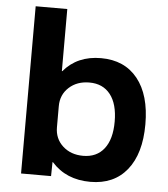

<svg xmlns="http://www.w3.org/2000/svg" viewBox="-53 -777 729 835"><g transform="rotate(5 312.0 -360.0)"><path d="M203 -61H201L200 0H69V-730H207V-459H209Q269 -530 372 -530Q475 -530 532 -459Q589 -388 589 -260Q589 -132 532 -61Q475 10 372 10Q266 10 203 -61ZM331 -100Q390 -100 422.5 -141.5Q455 -183 455 -260Q455 -337 422.5 -378.5Q390 -420 331 -420Q277 -420 242 -388Q207 -356 207 -306V-214Q207 -164 242 -132Q277 -100 331 -100Z"/></g></svg>

Font: Enso
Style: Bold
Weight: 700
Designer: Coji Morishita
Foundry: UNDERFOREST DESIGN
Version: Version 1.000